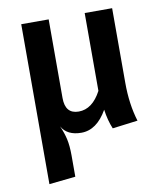

<svg xmlns="http://www.w3.org/2000/svg" viewBox="-84 -597 750 882"><g transform="rotate(-10 291.5 -156.0)"><path d="M75 217V-529H203V-162Q203 -88 266 -88Q330 -88 371 -166V-529H499V-181Q499 -81 524 0L406 15Q389 -25 382 -76Q333 10 261 10Q195 10 169 -36Q184 -3 191 28.5Q198 60 198 105V204Z"/></g></svg>

Font: Trujillo Medium
Style: Regular
Weight: 500
Designer: Fira Sans original fonts by bBox Type GmbH, Carrois Corporate GbR, & Edenspiekermann AG / Changes by Cristiano Sobral
Foundry: Fira Sans original fonts by bBox Type GmbH, Carrois Corporate GbR, & Edenspiekermann AG / Changes by Cristiano Sobral
Version: Version 4.301;October 17, 2021;FontCreator 14.0.0.2814 64-bi